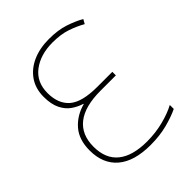

<svg xmlns="http://www.w3.org/2000/svg" viewBox="-208 -836 959 959"><g transform="rotate(-45 271.0 -357.0)"><path d="M306 -724Q370 -724 416.5 -708.5Q463 -693 498 -673L485 -650Q450 -670 407.5 -684.5Q365 -699 306 -699Q221 -699 165.5 -657Q110 -615 110 -538Q110 -462 155 -423Q200 -384 307 -384H414V-359H306Q195 -359 139 -315Q83 -271 83 -186Q83 -101 136 -58Q189 -15 291 -15Q351 -15 406 -29Q461 -43 500 -64V-36Q463 -18 409.5 -4Q356 10 291 10Q176 10 116 -41Q56 -92 56 -186Q56 -263 96 -308.5Q136 -354 199 -371V-373Q169 -382 142.5 -400.5Q116 -419 99.5 -452.5Q83 -486 83 -538Q83 -596 111.5 -637.5Q140 -679 190 -701.5Q240 -724 306 -724Z"/></g></svg>

Font: Noto Sans Thin
Style: Regular
Weight: 100
Designer: Monotype Design Team
Foundry: Monotype Imaging Inc.
Version: Version 2.007